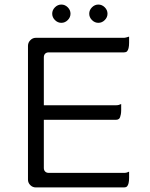

<svg xmlns="http://www.w3.org/2000/svg" viewBox="-20 -840 663 851"><path d="M517.1 -378.9Q506.3 -373.5 495.1 -373.5H174.3V-585.9Q174.3 -596.2 180.2 -602.1Q186 -607.9 196.3 -607.9H530.3Q538.1 -607.9 543 -612.3Q552.2 -622.1 552.2 -650.4V-677.7Q535.6 -672.4 530.8 -672.4Q530.3 -672.4 530.3 -672.4H138.7Q124.5 -672.4 114.3 -661.6Q104 -651.4 104 -636.7V-43.9Q104 -29.8 114.3 -19.5Q124.5 -9.3 138.7 -9.3H530.3Q538.1 -9.3 543 -13.7Q552.2 -23.4 552.2 -51.8V-79.1Q541.5 -73.7 530.3 -73.7H196.3Q186 -73.7 180.2 -79.6Q174.3 -85.4 174.3 -95.7V-309.1H495.1Q502.9 -309.1 507.8 -313.5Q513.2 -319.3 515.6 -333.5Q517.1 -341.8 517.1 -351.6ZM387.7 -751Q399.9 -738.8 416 -738.8Q432.1 -738.8 444.3 -751Q456.5 -763.2 456.5 -779.3Q456.5 -795.4 444.3 -807.6Q432.1 -819.8 416 -819.8Q399.9 -819.8 387.7 -807.6Q375.5 -795.4 375.5 -779.3Q375.5 -763.2 387.7 -751ZM223.6 -751Q235.8 -738.8 252 -738.8Q268.1 -738.8 280.3 -751Q292.5 -763.2 292.5 -779.3Q292.5 -795.4 280.3 -807.6Q268.1 -819.8 252 -819.8Q235.8 -819.8 223.6 -807.6Q211.4 -795.4 211.4 -779.3Q211.4 -763.2 223.6 -751Z"/></svg>

Font: YuPearl-ExtraLight
Style: ExtraLight
Weight: 200
Designer: Max Yao
Foundry: Max-Everyday
Version: Version 1.011; ttfautohint (v1.8.3)